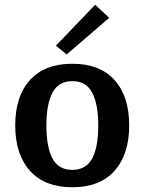

<svg xmlns="http://www.w3.org/2000/svg" viewBox="-20 -774 608 807"><path d="M44 -247Q44 -369 106 -437.5Q168 -506 284 -506Q400 -506 461.5 -437.5Q523 -369 523 -247Q523 -125 461.5 -56Q400 13 284 13Q168 13 106 -56Q44 -125 44 -247ZM393 -247Q393 -336 367.5 -384.5Q342 -433 284 -433Q226 -433 200.5 -384.5Q175 -336 175 -247Q175 -156 200.5 -108Q226 -60 284 -60Q342 -60 367.5 -108Q393 -156 393 -247ZM215 -582 380 -754 439 -699 260 -545Z"/></svg>

Font: Andada Pro
Style: Bold
Weight: 700
Designer: Carolina Giovagnoli
Foundry: Huerta Tipografica
Version: Version 3.005; ttfautohint (v1.8.4)